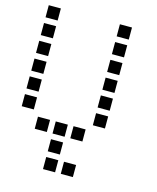

<svg xmlns="http://www.w3.org/2000/svg" viewBox="-127 -771 853 1043"><g transform="rotate(15 300.0 -250.0)"><path d="M17 -684Q16 -684 16 -684Q16 -684 16 -683V-617Q16 -616 16 -616Q16 -616 17 -616H83Q84 -616 84 -616Q84 -616 84 -617V-683Q84 -684 84 -684Q84 -684 83 -684ZM417 -684Q416 -684 416 -684Q416 -684 416 -683V-617Q416 -616 416 -616Q416 -616 417 -616H483Q484 -616 484 -616Q484 -616 484 -617V-683Q484 -684 484 -684Q484 -684 483 -684ZM17 -584Q16 -584 16 -584Q16 -584 16 -583V-517Q16 -516 16 -516Q16 -516 17 -516H83Q84 -516 84 -516Q84 -516 84 -517V-583Q84 -584 84 -584Q84 -584 83 -584ZM417 -584Q416 -584 416 -584Q416 -584 416 -583V-517Q416 -516 416 -516Q416 -516 417 -516H483Q484 -516 484 -516Q484 -516 484 -517V-583Q484 -584 484 -584Q484 -584 483 -584ZM17 -484Q16 -484 16 -484Q16 -484 16 -483V-417Q16 -416 16 -416Q16 -416 17 -416H83Q84 -416 84 -416Q84 -416 84 -417V-483Q84 -484 84 -484Q84 -484 83 -484ZM417 -484Q416 -484 416 -484Q416 -484 416 -483V-417Q416 -416 416 -416Q416 -416 417 -416H483Q484 -416 484 -416Q484 -416 484 -417V-483Q484 -484 484 -484Q484 -484 483 -484ZM17 -384Q16 -384 16 -384Q16 -384 16 -383V-317Q16 -316 16 -316Q16 -316 17 -316H83Q84 -316 84 -316Q84 -316 84 -317V-383Q84 -384 84 -384Q84 -384 83 -384ZM417 -384Q416 -384 416 -384Q416 -384 416 -383V-317Q416 -316 416 -316Q416 -316 417 -316H483Q484 -316 484 -316Q484 -316 484 -317V-383Q484 -384 484 -384Q484 -384 483 -384ZM17 -284Q16 -284 16 -284Q16 -284 16 -283V-217Q16 -216 16 -216Q16 -216 17 -216H83Q84 -216 84 -216Q84 -216 84 -217V-283Q84 -284 84 -284Q84 -284 83 -284ZM417 -284Q416 -284 416 -284Q416 -284 416 -283V-217Q416 -216 416 -216Q416 -216 417 -216H483Q484 -216 484 -216Q484 -216 484 -217V-283Q484 -284 484 -284Q484 -284 483 -284ZM17 -184Q16 -184 16 -184Q16 -184 16 -183V-117Q16 -116 16 -116Q16 -116 17 -116H83Q84 -116 84 -116Q84 -116 84 -117V-183Q84 -184 84 -184Q84 -184 83 -184ZM417 -184Q416 -184 416 -184Q416 -184 416 -183V-117Q416 -116 416 -116Q416 -116 417 -116H483Q484 -116 484 -116Q484 -116 484 -117V-183Q484 -184 484 -184Q484 -184 483 -184ZM117 -84Q116 -84 116 -84Q116 -84 116 -83V-17Q116 -16 116 -16Q116 -16 117 -16H183Q184 -16 184 -16Q184 -16 184 -17V-83Q184 -84 184 -84Q184 -84 183 -84ZM217 -84Q216 -84 216 -84Q216 -84 216 -83V-17Q216 -16 216 -16Q216 -16 217 -16H283Q284 -16 284 -16Q284 -16 284 -17V-83Q284 -84 284 -84Q284 -84 283 -84ZM317 -84Q316 -84 316 -84Q316 -84 316 -83V-17Q316 -16 316 -16Q316 -16 317 -16H383Q384 -16 384 -16Q384 -16 384 -17V-83Q384 -84 384 -84Q384 -84 383 -84ZM217 16Q216 16 216 16Q216 16 216 17V83Q216 84 216 84Q216 84 217 84H283Q284 84 284 84Q284 84 284 83V17Q284 16 284 16Q284 16 283 16ZM217 116Q216 116 216 116Q216 116 216 117V183Q216 184 216 184Q216 184 217 184H283Q284 184 284 184Q284 184 284 183V117Q284 116 284 116Q284 116 283 116ZM317 116Q316 116 316 116Q316 116 316 117V183Q316 184 316 184Q316 184 317 184H383Q384 184 384 184Q384 184 384 183V117Q384 116 384 116Q384 116 383 116Z"/></g></svg>

Font: Doto SemiBold
Style: Regular
Weight: 600
Monospace: yes
Version: Version 1.000